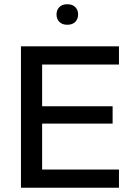

<svg xmlns="http://www.w3.org/2000/svg" viewBox="-20 -887 635 907"><path d="M79 0V-668H542V-582H179V-385H512V-303H179V-86H542V0ZM298 -770Q274 -770 260.5 -783.5Q247 -797 247 -819Q247 -840 260.5 -853.5Q274 -867 298 -867Q322 -867 335.5 -853.5Q349 -840 349 -819Q349 -797 335.5 -783.5Q322 -770 298 -770Z"/></svg>

Font: Gantari Medium
Style: Regular
Weight: 500
Designer: Anugrah Pasau
Foundry: Lafontype
Version: Version 1.000; ttfautohint (v1.8.4.7-5d5b)